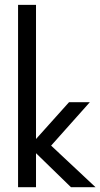

<svg xmlns="http://www.w3.org/2000/svg" viewBox="-20 -778 415 794"><path d="M128.9 -3.9H54.7V-757.8H128.9V-203.1L265.6 -355.5H351.6L191.4 -175.8L375 -3.9H273.4L128.9 -144.5Z"/></svg>

Font: 和音 by 宁静之雨，公众号njzyshare
Style: Regular
Weight: 400
Designer: Steve Matteson
Foundry: Ascender Corporation
Version: Version 6.00;June 8, 2018;FontCreator 11.0.0.2388 32-bit